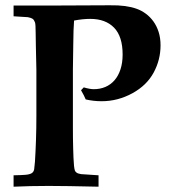

<svg xmlns="http://www.w3.org/2000/svg" viewBox="-20 -704 651 724"><path d="M31.2 -642.6V-683.1H175.8L394 -684.1Q426.3 -684.6 451.4 -681.2Q476.6 -677.7 495.1 -670.9Q513.2 -664.6 529.5 -652.6Q545.9 -640.6 558.3 -623.5Q570.8 -606.4 578.1 -583.7Q585.4 -561 585.4 -533.2Q585.4 -478.5 559.6 -430.7Q533.7 -382.3 479.5 -352.5Q424.3 -322.3 363.3 -322.3Q347.7 -322.3 332.8 -324Q317.9 -325.7 303.2 -329.1Q297.9 -342.3 285.6 -363.8L295.9 -374.5Q318.8 -367.7 333.5 -367.7Q357.4 -367.7 377.4 -376.2Q397.5 -384.8 411.9 -401.4Q426.3 -418 434.3 -442.4Q442.4 -466.8 442.4 -498.5Q442.4 -566.4 410.2 -599.6Q377.9 -632.8 320.3 -632.8Q292.5 -632.8 259.3 -626.5Q256.8 -596.2 256.3 -537.6L254.9 -441.9V-256.8Q254.9 -241.7 254.9 -222.7Q254.9 -203.6 255.1 -183.8Q255.4 -164.1 255.9 -144.8Q256.3 -125.5 257.1 -108.9Q257.8 -92.3 259 -79.8Q260.3 -67.4 262.2 -61.5Q263.7 -56.6 268.8 -53Q273.9 -49.3 285.6 -47.4L351.6 -43V0Q226.6 -2.9 163.6 -2.9Q94.2 -2.9 31.2 0V-43Q61 -43.5 76.9 -44.9Q92.8 -46.4 100.1 -51.3Q107.4 -56.2 108.9 -66.2Q110.4 -76.2 111.8 -94.2Q114.3 -133.8 115.7 -176.5Q117.2 -219.2 117.2 -268.1V-440.4L115.2 -532.2Q114.7 -562.5 114.5 -579.6Q114.3 -596.7 113.8 -606Q113.3 -615.2 112.1 -619.1Q110.8 -623 108.4 -627Q106.4 -630.9 101.8 -633.8Q97.2 -636.7 85 -639.2Z"/></svg>

Font: XB Kayhan
Style: Bold
Weight: 700
Designer: Behnam
Foundry: Irmug
Version: Version 7.300 2009